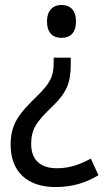

<svg xmlns="http://www.w3.org/2000/svg" viewBox="-20 -564 431 776"><path d="M287 -477C287 -523 264 -544 228 -544C196 -544 170 -524 170 -477C170 -430 195 -411 228 -411C264 -411 287 -431 287 -477ZM266 -303V-331H197V-313C197 -257 185 -229 128 -174C61 -108 23 -67 23 21C23 128 88 192 205 192C273 192 329 174 378 144L347 77C306 99 265 116 210 116C143 116 106 82 106 18C106 -42 127 -72 193 -135C249 -189 266 -230 266 -303Z"/></svg>

Font: Noto Sans Lao SemiCondensed
Style: Regular
Weight: 400
Width: 4
Designer: Monotype Design Team
Foundry: Monotype Imaging Inc.
Version: Version 2.004